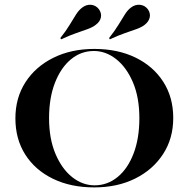

<svg xmlns="http://www.w3.org/2000/svg" viewBox="-20 -792 808 823"><path d="M383.9 11.3Q283.1 11.3 206.9 -25.8Q130.6 -62.9 88.3 -129.4Q46 -196 46 -284.7Q46 -372.6 89.1 -439.5Q132.3 -506.5 208.9 -544.4Q285.5 -582.3 383.9 -582.3Q484.7 -582.3 560.9 -545.2Q637.1 -508.1 679.8 -441.5Q722.6 -375 722.6 -286.3Q722.6 -198.4 679 -131.5Q635.5 -64.5 559.3 -26.6Q483.1 11.3 383.9 11.3ZM385.5 2.4Q440.3 2.4 483.9 -33.1Q527.4 -68.5 552.4 -133.5Q577.4 -198.4 577.4 -285.5Q577.4 -374.2 550 -438.7Q522.6 -503.2 478.2 -538.3Q433.9 -573.4 382.3 -573.4Q327.4 -573.4 284.3 -537.9Q241.1 -502.4 215.7 -437.5Q190.3 -372.6 190.3 -285.5Q190.3 -197.6 217.7 -132.7Q245.2 -67.7 289.5 -32.7Q333.9 2.4 385.5 2.4ZM450.8 -623.4 447.6 -629Q472.6 -660.5 487.9 -685.9Q503.2 -711.3 515.3 -730.2Q527.4 -749.2 540.3 -758.9Q558.9 -773.4 579.8 -771.4Q600.8 -769.4 613.7 -752.4Q625.8 -735.5 621.8 -717.3Q617.7 -699.2 600 -685.5Q586.3 -675 564.9 -667.3Q543.5 -659.7 515.3 -650Q487.1 -640.3 450.8 -623.4ZM241.9 -623.4 238.7 -629Q263.7 -660.5 278.6 -685.5Q293.5 -710.5 305.6 -729.4Q317.7 -748.4 331.5 -758.9Q350 -773.4 370.6 -771.4Q391.1 -769.4 404 -752.4Q416.1 -735.5 412.5 -717.3Q408.9 -699.2 390.3 -685.5Q376.6 -675 355.6 -667.3Q334.7 -659.7 306.5 -650Q278.2 -640.3 241.9 -623.4Z"/></svg>

Font: Playfair 144pt SemiExpanded ExtraBold
Style: Regular
Weight: 800
Width: 6
Designer: Claus Eggers Sørensen
Foundry: Claus Eggers Sørensen
Version: Version 2.203